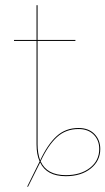

<svg xmlns="http://www.w3.org/2000/svg" viewBox="-20 -671 407 741"><path d="M367 -96Q367 -50 330 -20.5Q293 9 234 9Q160 9 135 -44L88 50L85 49L133 -48Q121 -74 121 -114V-513H34V-517H121V-651H125V-517H271V-513H125V-114Q125 -80 135 -52Q164 -114 198.5 -145.5Q233 -177 283 -177Q322 -177 344.5 -154Q367 -131 367 -96ZM363 -96Q363 -130 341.5 -151.5Q320 -173 283 -173Q234 -173 200 -142Q166 -111 137 -49V-48Q161 5 234 5Q291 5 327 -23Q363 -51 363 -96Z"/></svg>

Font: FiraGO Four
Style: Regular
Weight: 100
Designer: bBox Type
Foundry: bBox Type GmbH
Version: Version 1.001